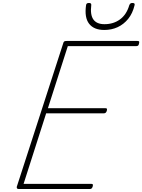

<svg xmlns="http://www.w3.org/2000/svg" viewBox="-20 -1274 958 1294"><path d="M108 0Q99 0 95.5 -3.5Q92 -7 93 -15L406 -982Q408 -991 412.5 -994.5Q417 -998 430 -998H906Q917 -998 918 -993Q919 -988 917 -981Q915 -970 910.5 -966.5Q906 -963 896 -963H437L303 -545H689Q699 -545 700.5 -540.5Q702 -536 700 -528Q697 -518 692 -514Q687 -510 678 -510H291L139 -35H594Q604 -35 605.5 -30.5Q607 -26 605 -18Q602 -8 597.5 -4Q593 0 584 0ZM683 -1072Q613 -1072 580.5 -1114Q548 -1156 560 -1239Q561 -1247 565.5 -1250.5Q570 -1254 580 -1254Q589 -1254 592.5 -1250Q596 -1246 595 -1239Q587 -1174 609.5 -1142.5Q632 -1111 684 -1111Q745 -1111 789 -1143.5Q833 -1176 851 -1238Q854 -1246 858.5 -1250Q863 -1254 872 -1254Q882 -1254 885.5 -1250.5Q889 -1247 887 -1239Q874 -1184 844 -1147Q814 -1110 773 -1091Q732 -1072 683 -1072Z"/></svg>

Font: Playwrite RO Thin
Style: Regular
Weight: 250
Version: Version 1.002